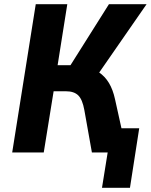

<svg xmlns="http://www.w3.org/2000/svg" viewBox="-20 -725 717 913"><path d="M465 168 492 0H445L462 -115H642L598 168ZM38 0 150 -705H300L254 -415H334L302 -394L498 -705H677L442 -366L384 -409Q421 -401 450 -381.5Q479 -362 498 -330.5Q517 -299 527 -253L583 0H417L381 -202Q372 -252 352 -271.5Q332 -291 294 -291H235L188 0Z"/></svg>

Font: Nunito Sans 7pt Condensed ExtraBold
Style: Italic
Weight: 800
Width: 3
Italic angle: -9°
Designer: Vernon Adams
Foundry: Vernon Adams
Version: Version 3.101;gftools[0.9.27]